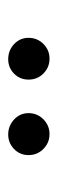

<svg xmlns="http://www.w3.org/2000/svg" viewBox="136 -844 136 447"><g transform="rotate(-90 203.5 -621.0)"><path d="M65.4 -622.1Q65.4 -642.1 79.6 -655.8Q93.8 -669.4 113.3 -669.4Q133.3 -669.4 148.2 -655.8Q163.1 -642.1 163.1 -622.1Q163.1 -601.6 148.7 -587.4Q134.3 -573.2 114.3 -573.2Q94.2 -573.2 79.8 -587.4Q65.4 -601.6 65.4 -622.1ZM241.2 -622.1Q241.2 -642.1 255.1 -655.8Q269 -669.4 288.6 -669.4Q309.1 -669.4 323.7 -655.8Q338.4 -642.1 338.4 -622.1Q338.4 -601.6 324.2 -587.4Q310.1 -573.2 289.6 -573.2Q270 -573.2 255.6 -587.2Q241.2 -601.1 241.2 -622.1Z"/></g></svg>

Font: Selawik Semilight
Style: Regular
Weight: 300
Designer: Aaron Bell
Foundry: Microsoft Corporation
Version: Version 1.01